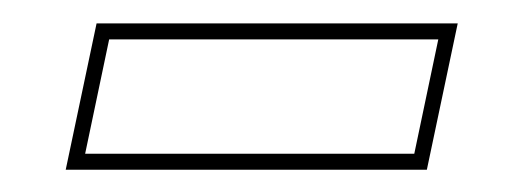

<svg xmlns="http://www.w3.org/2000/svg" viewBox="-20 -708 458 168"><path d="M37.5 -559.5 64.5 -687.5H380.5L353.5 -559.5ZM54.5 -573.5H342.5L363.5 -673.5H75.5Z"/></svg>

Font: Tourney Thin Thin
Style: Italic
Weight: 250
Italic angle: -12°
Version: Version 1.015